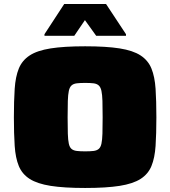

<svg xmlns="http://www.w3.org/2000/svg" viewBox="-20 -926 847 954"><path d="M403 8Q298 8 231.5 -2.5Q165 -13 127.5 -37Q90 -61 73.5 -101Q57 -141 53 -201Q49 -261 49 -343Q49 -425 53 -485Q57 -545 73.5 -585.5Q90 -626 127.5 -650.5Q165 -675 231.5 -685.5Q298 -696 403 -696Q508 -696 574.5 -685.5Q641 -675 678.5 -650.5Q716 -626 732.5 -585.5Q749 -545 753 -485Q757 -425 757 -343Q757 -261 753 -201Q749 -141 732.5 -101Q716 -61 678.5 -37Q641 -13 574.5 -2.5Q508 8 403 8ZM403 -174Q429 -174 445 -176Q461 -178 470.5 -186Q480 -194 484 -212Q488 -230 489 -262Q490 -294 490 -343Q490 -393 489 -424.5Q488 -456 484 -474.5Q480 -493 470.5 -501.5Q461 -510 445 -512Q429 -514 403 -514Q378 -514 361.5 -512Q345 -510 335.5 -501.5Q326 -493 322 -474.5Q318 -456 317 -424.5Q316 -393 316 -343Q316 -294 317 -262Q318 -230 322 -212Q326 -194 335.5 -186Q345 -178 361.5 -176Q378 -174 403 -174ZM201 -748V-756L299 -906H507L606 -756V-748H458L402 -826L349 -748Z"/></svg>

Font: Saira Expanded Black
Style: Regular
Weight: 900
Width: 7
Designer: Hector Gatti with collaboration of the Omnibus-Type team
Foundry: Omnibus-Type
Version: Version 1.101